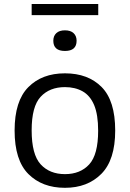

<svg xmlns="http://www.w3.org/2000/svg" viewBox="-20 -910 636 940"><path d="M298 9.5Q186.5 9.5 119 -58Q51.5 -125.5 51.5 -271Q51.5 -415.5 118.5 -483.2Q185.5 -551 298 -551Q411 -551 477.5 -484Q544 -417 544 -271Q544 -127 476.2 -58.8Q408.5 9.5 298 9.5ZM298 -57.5Q373 -57.5 416.8 -105.2Q460.5 -153 460.5 -270Q460.5 -349 440.8 -395.8Q421 -442.5 384.2 -463Q347.5 -483.5 298 -483.5Q223 -483.5 179 -436.2Q135 -389 135 -272Q135 -153.5 179 -105.5Q223 -57.5 298 -57.5ZM298 -660.5Q241 -660.5 241 -710.5Q241 -734 255.8 -747.8Q270.5 -761.5 298 -761.5Q325.5 -761.5 340.2 -747.8Q355 -734 355 -710.5Q355 -660.5 298 -660.5ZM135 -836V-890.5H461V-836Z"/></svg>

Font: Encode Sans SemiExpanded SemiExpanded
Style: Regular
Weight: 400
Width: 6
Designer: Multiple Designers
Foundry: Impallari Type
Version: Version 3.000; ttfautohint (v1.8.3) -l 8 -r 50 -G 200 -x 14 